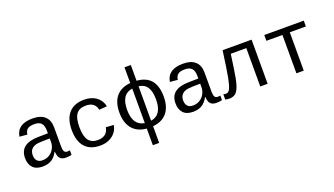

<svg xmlns="http://www.w3.org/2000/svg" viewBox="-76 -1338 3754 2159"><g transform="rotate(-20 1800.5 -259.0)"><path d="M537.6 -54.2Q550.3 -54.2 566.4 -57.6V-2.9Q533.2 4.9 498.5 4.9Q449.7 4.9 427.5 -20.8Q405.3 -46.4 402.3 -101.1H399.4Q367.7 -42 324.5 -16.1Q281.2 9.8 217.8 9.8Q140.6 9.8 101.6 -32.2Q62.5 -74.2 62.5 -147.5Q62.5 -317.9 284.2 -320.3L399.4 -322.3V-351.1Q399.4 -415 373.5 -443.1Q347.7 -471.2 291 -471.2Q233.4 -471.2 208 -450.7Q182.6 -430.2 177.7 -387.2L85.9 -395.5Q108.4 -538.1 292.5 -538.1Q390.1 -538.1 439.2 -492.4Q488.3 -446.8 488.3 -360.4V-132.8Q488.3 -93.8 498.5 -74Q508.8 -54.2 537.6 -54.2ZM240.2 -57.1Q287.1 -57.1 323.2 -79.6Q359.4 -102.1 379.4 -139.6Q399.4 -177.2 399.4 -217.3V-260.7L306.6 -258.8Q249 -257.8 218.8 -246.1Q188.5 -234.4 171.6 -210.2Q154.8 -186 154.8 -146Q154.8 -106 176.5 -81.5Q198.2 -57.1 240.2 -57.1Z M663.6 -264.6Q663.6 -396.5 726.6 -467.3Q789.6 -538.1 908.7 -538.1Q997.6 -538.1 1055.2 -495.4Q1112.8 -452.6 1126.5 -380.4L1032.7 -373.5Q1024.9 -418 993.7 -443.6Q962.4 -469.2 904.8 -469.2Q827.6 -469.2 791.7 -421.4Q755.9 -373.5 755.9 -266.6Q755.9 -158.2 791.7 -108.2Q827.6 -58.1 904.3 -58.1Q957 -58.1 991.7 -84Q1026.4 -109.9 1034.7 -163.1L1127.4 -157.2Q1121.1 -110.4 1092 -72Q1063 -33.7 1015.1 -12Q967.3 9.8 908.2 9.8Q788.6 9.8 726.1 -60.5Q663.6 -130.9 663.6 -264.6Z M1765.1 -264.6Q1765.1 -141.6 1707 -72Q1648.9 -2.4 1538.6 7.8V207.5H1462.9V8.3Q1352.5 -1 1293.5 -71.5Q1234.4 -142.1 1234.4 -264.6Q1234.4 -388.2 1293 -457.5Q1351.6 -526.9 1462.9 -536.6V-724.6H1538.6V-536.6Q1653.3 -527.3 1709.2 -459.7Q1765.1 -392.1 1765.1 -264.6ZM1326.7 -264.6Q1326.7 -78.1 1462.9 -57.1V-470.2Q1394 -460.4 1360.4 -409.4Q1326.7 -358.4 1326.7 -264.6ZM1672.9 -264.6Q1672.9 -359.9 1640.1 -410.9Q1607.4 -461.9 1538.6 -470.7V-58.1Q1672.9 -78.1 1672.9 -264.6Z M2337.9 -54.2Q2350.6 -54.2 2366.7 -57.6V-2.9Q2333.5 4.9 2298.8 4.9Q2250 4.9 2227.8 -20.8Q2205.6 -46.4 2202.6 -101.1H2199.7Q2168 -42 2124.8 -16.1Q2081.5 9.8 2018.1 9.8Q1940.9 9.8 1901.9 -32.2Q1862.8 -74.2 1862.8 -147.5Q1862.8 -317.9 2084.5 -320.3L2199.7 -322.3V-351.1Q2199.7 -415 2173.8 -443.1Q2147.9 -471.2 2091.3 -471.2Q2033.7 -471.2 2008.3 -450.7Q1982.9 -430.2 1978 -387.2L1886.2 -395.5Q1908.7 -538.1 2092.8 -538.1Q2190.4 -538.1 2239.5 -492.4Q2288.6 -446.8 2288.6 -360.4V-132.8Q2288.6 -93.8 2298.8 -74Q2309.1 -54.2 2337.9 -54.2ZM2040.5 -57.1Q2087.4 -57.1 2123.5 -79.6Q2159.7 -102.1 2179.7 -139.6Q2199.7 -177.2 2199.7 -217.3V-260.7L2106.9 -258.8Q2049.3 -257.8 2019 -246.1Q1988.8 -234.4 1971.9 -210.2Q1955.1 -186 1955.1 -146Q1955.1 -106 1976.8 -81.5Q1998.5 -57.1 2040.5 -57.1Z M2823.7 0V-459H2637.7L2615.2 -299.8Q2597.7 -174.3 2578.4 -109.1Q2559.1 -43.9 2530 -17.1Q2501 9.8 2449.2 9.8Q2424.8 9.8 2403.3 3.4V-59.6Q2415.5 -55.2 2436.5 -55.2Q2464.8 -55.2 2482.7 -91.3Q2500.5 -127.4 2516.6 -208.7Q2532.7 -290 2565.4 -528.3H2912.1V0Z M3064 -528.3H3536.6V-459H3344.2V0H3256.3V-459H3064Z"/></g></svg>

Font: Courier New
Style: Regular
Weight: 400
Designer: Steve Matteson
Foundry: Ascender Corporation
Version: Version 2.00.3